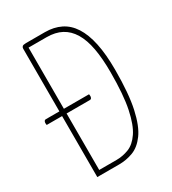

<svg xmlns="http://www.w3.org/2000/svg" viewBox="-185 -793 794 886"><g transform="rotate(-30 212.0 -350.0)"><path d="M70 0V-684Q70 -691 74.5 -695.5Q79 -700 94 -700H195Q242 -700 278.5 -682Q315 -664 339.5 -626Q364 -588 376.5 -529Q389 -470 389 -388Q389 -260 372 -183Q355 -106 326 -66.5Q297 -27 261 -13.5Q225 0 187 0ZM94 -24H186Q220 -24 252 -36.5Q284 -49 309.5 -86.5Q335 -124 350 -196Q365 -268 365 -388Q365 -462 355 -516Q345 -570 323.5 -605.5Q302 -641 269 -658.5Q236 -676 190 -676H94ZM-12 -325Q-13 -329 -13 -332Q-13 -335 -13 -338Q-12 -344 -9.5 -347Q-7 -350 -2 -350H228Q229 -346 229 -343Q229 -340 229 -337Q228 -331 225.5 -328Q223 -325 218 -325Z"/></g></svg>

Font: Yanone Kaffeesatz ExtraLight ExtraLight
Style: Regular
Weight: 250
Version: Version 2.003